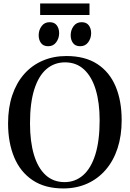

<svg xmlns="http://www.w3.org/2000/svg" viewBox="-20 -1075 748 1107"><path d="M347.5 11.5Q240 12 168.5 -35.8Q97 -83.5 61.8 -168.2Q26.5 -253 26.5 -363.5Q26.5 -453.5 50.5 -525.2Q74.5 -597 119.2 -647.8Q164 -698.5 226 -725.2Q288 -752 363 -752Q470 -752 540.8 -706Q611.5 -660 646.5 -577Q681.5 -494 681.5 -382Q681.5 -292.5 657.8 -220Q634 -147.5 589.5 -96Q545 -44.5 483.8 -16.8Q422.5 11 347.5 11.5ZM352.5 -25Q414 -25 459.5 -65Q505 -105 529.8 -184.5Q554.5 -264 554.5 -382Q554.5 -482.5 532 -557.5Q509.5 -632.5 465 -674Q420.5 -715.5 355 -715.5Q293.5 -715.5 248 -676.8Q202.5 -638 177.8 -560Q153 -482 153 -363.5Q153 -259.5 175.5 -183.5Q198 -107.5 242.5 -66.2Q287 -25 352.5 -25ZM257.5 -808.5Q230 -808.5 216.5 -826.8Q203 -845 203 -871.5Q203 -901.5 219.8 -924.2Q236.5 -947 265.5 -947H266.5Q294 -947 307.5 -928.8Q321 -910.5 321 -883.5Q321 -854.5 304.2 -831.5Q287.5 -808.5 258.5 -808.5ZM442 -808.5Q414.5 -808.5 401 -826.8Q387.5 -845 387.5 -871.5Q387.5 -901.5 404.2 -924.2Q421 -947 450 -947H451Q478.5 -947 492 -928.8Q505.5 -910.5 505.5 -883.5Q505.5 -854.5 488.8 -831.5Q472 -808.5 443 -808.5ZM496 -1055V-988.5H211.5V-1055Z"/></svg>

Font: Merriweather 96pt Medium
Style: Regular
Weight: 500
Version: Version 2.100